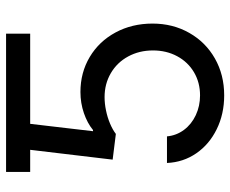

<svg xmlns="http://www.w3.org/2000/svg" viewBox="-84 -684 777 649"><g transform="rotate(-90 304.5 -359.5)"><path d="M190.4 -646H47.9V-727.5H190.4ZM78.1 -183.6H168Q170.9 -151.9 189.9 -126.2Q209 -100.6 239.7 -86.2Q270.5 -71.8 306.6 -71.8Q350.1 -71.8 384.8 -92.3Q419.4 -112.8 439 -149.2Q458.5 -185.5 458.5 -231Q458.5 -277.3 438.2 -314.7Q418 -352.1 381.8 -373.3Q345.7 -394.5 300.8 -394.5Q278.8 -394.5 255.4 -389.6Q231.9 -384.8 211.2 -376Q190.4 -367.2 176.3 -356.4L89.4 -367.2L132.3 -727.5H515.1V-646H210.4L185.5 -433.6H189.5Q212.4 -452.6 246.6 -464.4Q280.8 -476.1 317.9 -476.1Q383.8 -476.1 436.5 -444.6Q489.3 -413.1 519.3 -357.4Q549.3 -301.8 549.3 -232.4Q549.3 -163.6 517.8 -108.2Q486.3 -52.7 431.2 -21.5Q376 9.8 306.6 9.8Q243.7 9.8 192.4 -15.4Q141.1 -40.5 110.8 -84.5Q80.6 -128.4 78.1 -183.6Z"/></g></svg>

Font: Raveo Variable
Style: Regular
Weight: 400
Designer: Jakub Foglar, Rasmus Andersson (Inter)
Foundry: Jakubfoglar.com
Version: Version 1.000;Glyphs 3.2.3 (3260)